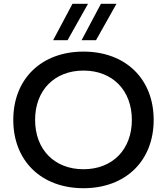

<svg xmlns="http://www.w3.org/2000/svg" viewBox="-20 -982 880 1012"><path d="M420 10C642 10 790 -134 790 -350C790 -566 642 -710 420 -710C198 -710 50 -566 50 -350C50 -134 198 10 420 10ZM420 -90C267 -90 165 -194 165 -350C165 -506 267 -610 420 -610C573 -610 675 -506 675 -350C675 -194 573 -90 420 -90ZM410 -770H486L594 -962H512ZM260 -770H336L444 -962H362Z"/></svg>

Font: Goli Medium
Style: Regular
Weight: 500
Designer: jaikishan Patel
Foundry: MagicType
Version: Version 1.000;Glyphs 3.2 (3242)